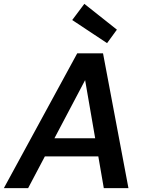

<svg xmlns="http://www.w3.org/2000/svg" viewBox="-40 -977 758 997"><path d="M-20 0 361 -700H495L627 0H499L402 -561L106 0ZM122 -165 171 -259H519L534 -165ZM516 -753 335 -873 398 -957 567 -823Z"/></svg>

Font: DM Sans 10pt SemiBold
Style: Italic
Weight: 600
Italic angle: -10°
Version: Version 4.004;gftools[0.9.30]